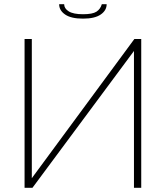

<svg xmlns="http://www.w3.org/2000/svg" viewBox="-20 -896 791 916"><path d="M376 -807.1Q319.3 -807.1 290.8 -826.7Q262.2 -846.2 262.2 -876H286.1Q286.1 -855.5 307.9 -841.8Q329.6 -828.1 376 -828.1Q421.4 -828.1 440.2 -840.3Q459 -852.5 465.8 -876H488.8Q488.8 -846.2 460.4 -826.7Q432.1 -807.1 376 -807.1ZM97.2 0V-710H131.8V-45.9L621.1 -710H653.8V0H619.1V-652.8L134.8 0Z"/></svg>

Font: Rawline ExtraLight
Style: Regular
Weight: 275
Designer: Matt McInerney, Pablo Impallari, Rodrigo Fuenzalida
Foundry: Matt McInerney, Pablo Impallari, Rodrigo Fuenzalida
Version: Version 4.020;PS 004.020;hotconv 1.0.88;makeotf.lib2.5.64775